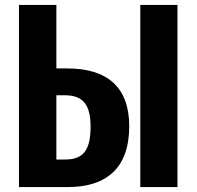

<svg xmlns="http://www.w3.org/2000/svg" viewBox="-20 -760 799 780"><path d="M253 -482H209V-740H57V0H255C409 0 505 -74 505 -247C505 -406 416 -482 253 -482ZM550 -740V0H701V-740ZM245 -112H209V-373H243C318 -373 348 -334 348 -245C348 -146 315 -112 245 -112Z"/></svg>

Font: Glow Sans TC Compressed
Style: Bold
Weight: 700
Width: 2
Designer: Ryoko NISHIZUKA (kana, bopomofo & ideographs); Paul D. Hunt (Latin, Greek & Cyrillic); Sandoll Communications, Soo-young
Version: Version 0.93